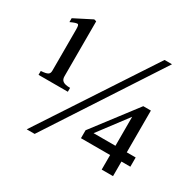

<svg xmlns="http://www.w3.org/2000/svg" viewBox="-150 -845 1049 1027"><g transform="rotate(30 375.0 -331.0)"><path d="M223 -270V-294C180 -294 166 -307 166 -333V-672L152 -676L44 -621V-597C70 -609 79 -611 86 -611C92 -611 95 -604 95 -581V-327C95 -304 85 -297 42 -294V-270ZM632 -676H586L133 14H182ZM588 -147H453L588 -326ZM713 -90V-147H658V-405H611L408 -139V-90H588V0H658V-90Z"/></g></svg>

Font: XITS Math
Style: Regular
Weight: 400
Designer: MicroPress Inc., with final additions and corrections provided by Coen Hoffman, Elsevier (retired)
Version: Version 1.302